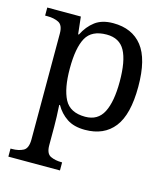

<svg xmlns="http://www.w3.org/2000/svg" viewBox="-116 -637 846 967"><g transform="rotate(15 307.0 -153.0)"><path d="M18 240V198H26Q60 198 84 185.5Q108 173 108 126V-426Q108 -470 83.5 -482Q59 -494 26 -494H13V-536H188L198 -446H202Q225 -492 261 -519Q297 -546 355 -546Q454 -546 506.5 -479.5Q559 -413 559 -269Q559 -124 506.5 -57Q454 10 355 10Q297 10 260.5 -14.5Q224 -39 202 -78H198Q200 -49 201 -16.5Q202 16 202 35V131Q202 175 226.5 186.5Q251 198 284 198H287V240ZM339 -54Q405 -54 433.5 -109.5Q462 -165 462 -270Q462 -377 433.5 -429.5Q405 -482 338 -482Q260 -482 231 -429.5Q202 -377 202 -269Q202 -165 231 -109.5Q260 -54 339 -54Z"/></g></svg>

Font: Noto Serif Grantha
Style: Regular
Weight: 400
Designer: Monotype Design Team
Foundry: Monotype Imaging Inc.
Version: Version 2.004; ttfautohint (v1.8.4.7-5d5b)